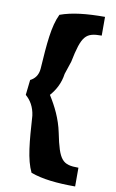

<svg xmlns="http://www.w3.org/2000/svg" viewBox="-99 -792 608 1009"><g transform="rotate(10 205.5 -287.5)"><path d="M377 165V65C292 65 272 46 243 -98C228 -171 197 -232 163 -286C191 -318 213 -357 220 -408L243 -477C272 -621 292 -640 377 -640V-740C280 -740 202 -732 139 -709C107 -643 100 -550 91 -412C88 -378 71 -357 47 -345L38 -264C65 -241 85 -208 91 -162C100 -24 107 68 139 134C202 157 280 165 377 165Z"/></g></svg>

Font: Bluebird
Style: Ext
Weight: 400
Designer: Jasper
Foundry: Cannot Into Space Fonts
Version: Version 0.98